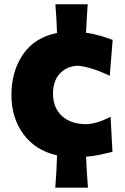

<svg xmlns="http://www.w3.org/2000/svg" viewBox="-20 -727 586 902"><path d="M392.1 -707Q389.6 -672.4 387.5 -638.9Q385.3 -605.5 384.3 -573.2Q418.9 -568.4 451.9 -558.6Q484.9 -548.8 509.3 -539.6L495.6 -371.1Q442.4 -396 403.1 -407Q363.8 -418 343.8 -418Q293.5 -416 261.2 -381.6Q229 -347.2 229 -286.6Q229 -221.7 270 -183.1Q311 -144.5 383.3 -143.6Q406.2 -143.6 437.7 -152.8Q469.2 -162.1 499.5 -178.7L508.3 -13.7Q483.9 -7.3 451.9 -0.5Q419.9 6.3 384.3 9.3Q387.2 77.6 393.1 154.8H239.7Q242.7 115.2 244.9 77.4Q247.1 39.6 248 2.9Q145.5 -20.5 89.6 -97.2Q33.7 -173.8 33.7 -280.8Q33.7 -391.6 87.9 -471.2Q142.1 -550.8 248 -572.3Q247.1 -605 244.9 -638.4Q242.7 -671.9 240.2 -707Z"/></svg>

Font: Pinar DS4 ExtraBold
Style: Regular
Weight: 800
Designer: Amin Abedi
Version: Version 3.000